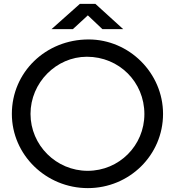

<svg xmlns="http://www.w3.org/2000/svg" viewBox="-20 -955 900 988"><path d="M245 -805H355L432 -876L507 -805H614L471 -935H391ZM41 -369C41 -158 217 13 432 13C646 13 819 -157 819 -369C819 -579 645 -752 436 -752C215 -752 41 -583 41 -369ZM137 -369C137 -529 269 -663 427 -663C593 -663 723 -533 723 -368C723 -206 593 -76 431 -76C269 -76 137 -208 137 -369Z"/></svg>

Font: Involve Medium
Style: Regular
Weight: 500
Designer: Stefan Peev
Foundry: Context Ltd.
Version: Version 1.001